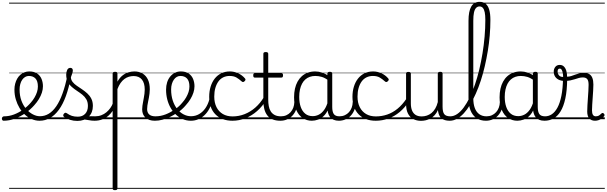

<svg xmlns="http://www.w3.org/2000/svg" viewBox="-99 -1296 6597 2088"><path d="M-60 17Q-69 17 -74 9.5Q-79 2 -78.5 -7Q-78 -16 -72 -23.5Q-66 -31 -54 -31Q0 -31 53 -51Q106 -71 153.5 -105Q201 -139 236 -180Q260 -207 277 -236.5Q294 -266 303.5 -295.5Q313 -325 313 -355Q313 -414 287 -442Q261 -470 215 -470Q205 -470 199.5 -477.5Q194 -485 195 -494.5Q196 -504 202 -511.5Q208 -519 219 -519Q272 -519 305 -496.5Q338 -474 353 -437Q368 -400 368 -358Q368 -324 356.5 -288.5Q345 -253 324 -218.5Q303 -184 274 -152Q232 -104 177.5 -66Q123 -28 62.5 -5.5Q2 17 -60 17ZM0 747H444V757H0ZM0 -20H444V0H0ZM0 -505H444V-500H0ZM0 -1267H444V-1257H0Z M331 17Q288 17 247.5 0Q207 -17 173 -48Q139 -79 113.5 -121.5Q88 -164 73 -214.5Q58 -265 58 -321Q58 -355 66 -385.5Q74 -416 88 -440.5Q102 -465 122 -482.5Q142 -500 166.5 -509.5Q191 -519 219 -519Q228 -519 232.5 -511.5Q237 -504 236 -494.5Q235 -485 229.5 -477.5Q224 -470 215 -470Q193 -470 174.5 -459Q156 -448 142.5 -428.5Q129 -409 121.5 -381.5Q114 -354 114 -322Q114 -256 133.5 -202.5Q153 -149 186 -111Q219 -73 258 -52.5Q297 -32 335 -32Q387 -32 431.5 -59Q476 -86 513.5 -141Q551 -196 581 -279.5Q611 -363 635 -475Q637 -484 647 -485Q657 -486 666 -480Q675 -474 672 -459Q650 -341 617.5 -251.5Q585 -162 541.5 -102.5Q498 -43 445.5 -13Q393 17 331 17ZM444 747V757ZM444 -20V0ZM444 -505V-500ZM444 -1267V-1257Z M931 17Q898 17 871.5 11.5Q845 6 820 3.5Q795 1 766 12L787 -11Q824 -25 849.5 -29Q875 -33 895.5 -32Q916 -31 937 -31Q946 -31 950 -23.5Q954 -16 952.5 -7Q951 2 945.5 9.5Q940 17 931 17ZM742 19Q700 19 662 7Q624 -5 595 -27Q589 -33 588.5 -41.5Q588 -50 596 -59Q603 -68 610.5 -69.5Q618 -71 627 -65Q655 -45 682.5 -36Q710 -27 747 -27Q798 -27 827.5 -58.5Q857 -90 857 -144Q857 -186 840 -215.5Q823 -245 796 -266.5Q769 -288 739 -307.5Q709 -327 682 -350.5Q655 -374 638 -406Q621 -438 621 -485Q621 -511 631.5 -534.5Q642 -558 666 -558Q679 -558 686 -550.5Q693 -543 693 -530Q693 -519 687.5 -499.5Q682 -480 672 -456Q673 -427 691 -404.5Q709 -382 736 -363.5Q763 -345 793 -325Q823 -305 850 -280.5Q877 -256 894 -223Q911 -190 911 -144Q911 -71 865 -26Q819 19 742 19ZM444 747H994V757H444ZM444 -20H994V0H444ZM444 -505H994V-500H444ZM444 -1267H994V-1257H444Z M929 17Q918 17 912.5 9.5Q907 2 907.5 -7Q908 -16 915 -23.5Q922 -31 935 -31Q972 -31 1003 -43Q1034 -55 1058 -75Q1082 -95 1100 -120Q1118 -145 1128 -172Q1132 -183 1141 -182.5Q1150 -182 1156 -174.5Q1162 -167 1159 -157Q1148 -124 1128 -93Q1108 -62 1079.5 -37Q1051 -12 1013 2.5Q975 17 929 17ZM994 747V757ZM994 -20V0ZM994 -505V-500ZM994 -1267V-1257Z M1151 772Q1138 772 1132 767.5Q1126 763 1126 753V-496Q1126 -506 1132.5 -510.5Q1139 -515 1152 -515Q1166 -515 1172 -510.5Q1178 -506 1178 -496V-408Q1202 -450 1232.5 -474.5Q1263 -499 1296.5 -509Q1330 -519 1363 -519Q1414 -519 1451.5 -496.5Q1489 -474 1509.5 -431Q1530 -388 1530 -325Q1530 -301 1527 -278Q1524 -255 1520 -233Q1516 -211 1511.5 -190Q1507 -169 1504 -148.5Q1501 -128 1501 -109Q1501 -72 1523.5 -51.5Q1546 -31 1591 -31Q1600 -31 1604.5 -23.5Q1609 -16 1608.5 -7Q1608 2 1602 9.5Q1596 17 1584 17Q1521 17 1484 -16Q1447 -49 1447 -107Q1447 -126 1450 -146.5Q1453 -167 1457 -188.5Q1461 -210 1465 -232Q1469 -254 1472 -276.5Q1475 -299 1475 -322Q1475 -393 1444 -431Q1413 -469 1354 -469Q1328 -469 1302.5 -461.5Q1277 -454 1254 -437Q1231 -420 1212 -393Q1193 -366 1178 -327V753Q1178 763 1171.5 767.5Q1165 772 1151 772ZM994 747H1648V757H994ZM994 -20H1648V0H994ZM994 -505H1648V-500H994ZM994 -1267H1648V-1257H994Z M1586 17Q1573 17 1567.5 9.5Q1562 2 1563.5 -7Q1565 -16 1572.5 -23.5Q1580 -31 1592 -31Q1648 -31 1702 -52Q1756 -73 1800 -105Q1808 -110 1814.5 -107Q1821 -104 1825.5 -96.5Q1830 -89 1830 -80.5Q1830 -72 1823 -67Q1789 -43 1749 -24Q1709 -5 1667.5 6Q1626 17 1586 17ZM1648 747V757ZM1648 -20V0ZM1648 -505V-500ZM1648 -1267V-1257Z M1803 -106Q1826 -122 1846.5 -140.5Q1867 -159 1884 -180Q1908 -207 1925 -236.5Q1942 -266 1951.5 -295.5Q1961 -325 1961 -355Q1961 -414 1935 -442Q1909 -470 1863 -470Q1853 -470 1847.5 -477.5Q1842 -485 1843 -494.5Q1844 -504 1850 -511.5Q1856 -519 1867 -519Q1920 -519 1953 -496.5Q1986 -474 2001 -437Q2016 -400 2016 -358Q2016 -324 2004.5 -288.5Q1993 -253 1972 -218.5Q1951 -184 1922 -152Q1903 -129 1879.5 -108Q1856 -87 1831 -69ZM1648 747H2092V757H1648ZM1648 -20H2092V0H1648ZM1648 -505H2092V-500H1648ZM1648 -1267H2092V-1257H1648Z M1977 17Q1930 17 1889.5 0Q1849 -17 1815.5 -48Q1782 -79 1757.5 -121.5Q1733 -164 1720 -214.5Q1707 -265 1707 -321Q1707 -364 1718.5 -400.5Q1730 -437 1752 -463.5Q1774 -490 1803 -504.5Q1832 -519 1867 -519Q1878 -519 1883 -511.5Q1888 -504 1887 -494.5Q1886 -485 1880 -477.5Q1874 -470 1863 -470Q1841 -470 1823 -459.5Q1805 -449 1791.5 -429.5Q1778 -410 1770 -383Q1762 -356 1762 -323Q1762 -257 1779.5 -203.5Q1797 -150 1827.5 -111.5Q1858 -73 1897 -52.5Q1936 -32 1978 -32Q2026 -32 2066 -55Q2106 -78 2134.5 -119Q2163 -160 2178 -216Q2180 -224 2189 -225.5Q2198 -227 2205.5 -222.5Q2213 -218 2211 -208Q2200 -156 2178 -114.5Q2156 -73 2125 -43.5Q2094 -14 2056.5 1.5Q2019 17 1977 17ZM2092 747V757ZM2092 -20V0ZM2092 -505V-500ZM2092 -1267V-1257Z M2430 17Q2312 17 2244 -52Q2176 -121 2176 -243Q2176 -303 2191.5 -353.5Q2207 -404 2236 -441Q2265 -478 2306.5 -498.5Q2348 -519 2401 -519Q2447 -519 2491 -499Q2535 -479 2566 -442Q2571 -435 2570.5 -428.5Q2570 -422 2561 -413Q2552 -404 2544 -404Q2536 -404 2530 -410Q2500 -437 2471.5 -453.5Q2443 -470 2398 -470Q2360 -470 2329 -455Q2298 -440 2276.5 -410.5Q2255 -381 2243 -339.5Q2231 -298 2231 -245Q2231 -179 2255.5 -130.5Q2280 -82 2324.5 -56Q2369 -30 2431 -30Q2441 -30 2447 -23Q2453 -16 2453 -6.5Q2453 3 2447.5 10Q2442 17 2430 17ZM2092 747H2627V757H2092ZM2092 -20H2627V0H2092ZM2092 -505H2627V-500H2092ZM2092 -1267H2627V-1257H2092Z M2429 17Q2420 17 2415.5 10Q2411 3 2411 -6.5Q2411 -16 2416 -23Q2421 -30 2430 -30Q2499 -30 2562 -55Q2625 -80 2678 -126.5Q2731 -173 2770 -238Q2775 -247 2784.5 -244Q2794 -241 2800 -232.5Q2806 -224 2799 -212Q2755 -139 2696.5 -88Q2638 -37 2570 -10Q2502 17 2429 17ZM2627 747V757ZM2627 -20V0ZM2627 -505V-500ZM2627 -1267V-1257Z M2951 17Q2900 17 2864.5 2Q2829 -13 2807.5 -41.5Q2786 -70 2775.5 -110Q2765 -150 2765 -201V-452H2674Q2663 -452 2659 -458Q2655 -464 2655 -476Q2655 -489 2659 -494.5Q2663 -500 2674 -500H2765V-711Q2765 -721 2771.5 -725.5Q2778 -730 2791 -730Q2804 -730 2811 -725.5Q2818 -721 2818 -711V-500H2959Q2970 -500 2974.5 -494.5Q2979 -489 2979 -476Q2979 -464 2974.5 -458Q2970 -452 2959 -452H2818V-213Q2818 -175 2824 -142Q2830 -109 2845.5 -84.5Q2861 -60 2888 -45.5Q2915 -31 2958 -31Q2968 -31 2973 -23.5Q2978 -16 2977.5 -7Q2977 2 2970.5 9.5Q2964 17 2951 17ZM2627 747H3015V757H2627ZM2627 -20H3015V0H2627ZM2627 -505H3015V-500H2627ZM2627 -1267H3015V-1257H2627Z M2950 17Q2939 17 2933.5 9.5Q2928 2 2928.5 -7Q2929 -16 2936 -23.5Q2943 -31 2956 -31Q2989 -31 3015.5 -43Q3042 -55 3061 -76Q3080 -97 3090.5 -125Q3101 -153 3102 -186Q3103 -198 3112 -201.5Q3121 -205 3129.5 -201.5Q3138 -198 3137 -186Q3136 -142 3121.5 -104.5Q3107 -67 3082.5 -40Q3058 -13 3024 2Q2990 17 2950 17ZM3015 747V757ZM3015 -20V0ZM3015 -505V-500ZM3015 -1267V-1257Z M3292 17Q3237 17 3193 -12Q3149 -41 3124 -98Q3099 -155 3099 -238Q3099 -288 3108.5 -331Q3118 -374 3137 -408.5Q3156 -443 3183.5 -467.5Q3211 -492 3247.5 -505.5Q3284 -519 3329 -519Q3367 -519 3403.5 -506.5Q3440 -494 3476 -470V-419Q3436 -449 3401 -459.5Q3366 -470 3330 -470Q3298 -470 3270.5 -460.5Q3243 -451 3221.5 -432Q3200 -413 3185.5 -385.5Q3171 -358 3163 -322Q3155 -286 3155 -242Q3155 -180 3171.5 -133Q3188 -86 3220.5 -59.5Q3253 -33 3302 -33Q3336 -33 3368 -49Q3400 -65 3426.5 -101.5Q3453 -138 3470 -202L3488 -159Q3467 -85 3433.5 -47Q3400 -9 3362.5 4Q3325 17 3292 17ZM3588 17Q3554 17 3530 7Q3506 -3 3491 -22Q3476 -41 3468.5 -69Q3461 -97 3461 -132V-495Q3461 -506 3468 -510.5Q3475 -515 3489 -515Q3502 -515 3508 -510.5Q3514 -506 3514 -496V-133Q3514 -81 3531 -56Q3548 -31 3594 -31Q3601 -31 3605 -23.5Q3609 -16 3608.5 -7Q3608 2 3603.5 9.5Q3599 17 3588 17ZM3015 747H3650V757H3015ZM3015 -20H3650V0H3015ZM3015 -505H3650V-500H3015ZM3015 -1267H3650V-1257H3015Z M3585 17Q3574 17 3568.5 9.5Q3563 2 3563.5 -7Q3564 -16 3571 -23.5Q3578 -31 3591 -31Q3624 -31 3650.5 -43Q3677 -55 3696 -76Q3715 -97 3725.5 -125Q3736 -153 3737 -186Q3738 -198 3747 -201.5Q3756 -205 3764.5 -201.5Q3773 -198 3772 -186Q3771 -142 3756.5 -104.5Q3742 -67 3717.5 -40Q3693 -13 3659 2Q3625 17 3585 17ZM3650 747V757ZM3650 -20V0ZM3650 -505V-500ZM3650 -1267V-1257Z M3988 17Q3870 17 3802 -52Q3734 -121 3734 -243Q3734 -303 3749.5 -353.5Q3765 -404 3794 -441Q3823 -478 3864.5 -498.5Q3906 -519 3959 -519Q4005 -519 4049 -499Q4093 -479 4124 -442Q4129 -435 4128.5 -428.5Q4128 -422 4119 -413Q4110 -404 4102 -404Q4094 -404 4088 -410Q4058 -437 4029.5 -453.5Q4001 -470 3956 -470Q3918 -470 3887 -455Q3856 -440 3834.5 -410.5Q3813 -381 3801 -339.5Q3789 -298 3789 -245Q3789 -179 3813.5 -130.5Q3838 -82 3882.5 -56Q3927 -30 3989 -30Q3999 -30 4005 -23Q4011 -16 4011 -6.5Q4011 3 4005.5 10Q4000 17 3988 17ZM3650 747H4185V757H3650ZM3650 -20H4185V0H3650ZM3650 -505H4185V-500H3650ZM3650 -1267H4185V-1257H3650Z M3987 17Q3975 17 3969 10Q3963 3 3963 -6.5Q3963 -16 3969.5 -23Q3976 -30 3988 -30Q4053 -30 4112.5 -50.5Q4172 -71 4224 -113.5Q4276 -156 4320 -221Q4325 -228 4334.5 -225Q4344 -222 4349.5 -213.5Q4355 -205 4349 -195Q4304 -125 4247 -77.5Q4190 -30 4124 -6.5Q4058 17 3987 17ZM4185 747V757ZM4185 -20V0ZM4185 -505V-500ZM4185 -1267V-1257Z M4480 18Q4432 18 4395 -1.5Q4358 -21 4337.5 -61.5Q4317 -102 4317 -166V-496Q4317 -505 4323 -509.5Q4329 -514 4342 -514Q4356 -514 4362.5 -509.5Q4369 -505 4369 -496V-171Q4369 -127 4381.5 -95.5Q4394 -64 4420 -47Q4446 -30 4487 -30Q4516 -30 4543 -39Q4570 -48 4593 -66.5Q4616 -85 4634 -115Q4652 -145 4662 -186V-496Q4662 -506 4668.5 -510.5Q4675 -515 4689 -515Q4702 -515 4708 -510.5Q4714 -506 4714 -496V-137Q4714 -78 4732.5 -54.5Q4751 -31 4798 -31Q4808 -31 4812.5 -23.5Q4817 -16 4816.5 -7Q4816 2 4810 9.5Q4804 17 4792 17Q4762 17 4740 10.5Q4718 4 4702.5 -9Q4687 -22 4678 -41.5Q4669 -61 4665 -87L4664 -100Q4649 -66 4627.5 -43Q4606 -20 4581.5 -7Q4557 6 4531 12Q4505 18 4480 18ZM4185 747H4856V757H4185ZM4185 -20H4856V0H4185ZM4185 -505H4856V-500H4185ZM4185 -1267H4856V-1257H4185Z M4792 17Q4780 17 4775 9.5Q4770 2 4771.5 -7Q4773 -16 4779.5 -23.5Q4786 -31 4798 -31Q4836 -31 4873 -56Q4910 -81 4944 -127Q4978 -173 5009 -236.5Q5040 -300 5066 -376Q5092 -452 5112.5 -537.5Q5133 -623 5148 -714Q5163 -805 5171 -897.5Q5179 -990 5179 -1080Q5179 -1092 5187.5 -1098.5Q5196 -1105 5206.5 -1105Q5217 -1105 5225.5 -1098.5Q5234 -1092 5234 -1080Q5234 -997 5227 -912Q5220 -827 5206 -742.5Q5192 -658 5173 -576Q5154 -494 5129.5 -419Q5105 -344 5075.5 -278Q5046 -212 5013.5 -157.5Q4981 -103 4945 -64Q4909 -25 4870.5 -4Q4832 17 4792 17ZM4856 747V757ZM4856 -20V0ZM4856 -505V-500ZM4856 -1267V-1257Z M5186 17Q5125 17 5082.5 -11.5Q5040 -40 5018 -95Q4996 -150 4996 -229V-1070Q4996 -1174 5026 -1225Q5056 -1276 5117 -1276Q5157 -1276 5183 -1254.5Q5209 -1233 5221.5 -1189.5Q5234 -1146 5234 -1080Q5234 -1068 5225.5 -1061.5Q5217 -1055 5206.5 -1055Q5196 -1055 5187.5 -1061.5Q5179 -1068 5179 -1080Q5179 -1130 5172.5 -1162Q5166 -1194 5152 -1210Q5138 -1226 5116 -1226Q5094 -1226 5078.5 -1210Q5063 -1194 5055.5 -1160Q5048 -1126 5048 -1070V-229Q5048 -165 5064.5 -121Q5081 -77 5113.5 -54Q5146 -31 5192 -31Q5203 -31 5208.5 -23.5Q5214 -16 5213.5 -7Q5213 2 5206 9.5Q5199 17 5186 17ZM4856 747H5250V757H4856ZM4856 -20H5250V0H4856ZM4856 -505H5250V-500H4856ZM4856 -1267H5250V-1257H4856Z M5185 17Q5174 17 5168.5 9.5Q5163 2 5163.5 -7Q5164 -16 5171 -23.5Q5178 -31 5191 -31Q5224 -31 5250.5 -43Q5277 -55 5296 -76Q5315 -97 5325.5 -125Q5336 -153 5337 -186Q5338 -198 5347 -201.5Q5356 -205 5364.5 -201.5Q5373 -198 5372 -186Q5371 -142 5356.5 -104.5Q5342 -67 5317.5 -40Q5293 -13 5259 2Q5225 17 5185 17ZM5250 747V757ZM5250 -20V0ZM5250 -505V-500ZM5250 -1267V-1257Z M5527 17Q5472 17 5428 -12Q5384 -41 5359 -98Q5334 -155 5334 -238Q5334 -288 5343.5 -331Q5353 -374 5372 -408.5Q5391 -443 5418.5 -467.5Q5446 -492 5482.5 -505.5Q5519 -519 5564 -519Q5602 -519 5638.5 -506.5Q5675 -494 5711 -470V-419Q5671 -449 5636 -459.5Q5601 -470 5565 -470Q5533 -470 5505.5 -460.5Q5478 -451 5456.5 -432Q5435 -413 5420.5 -385.5Q5406 -358 5398 -322Q5390 -286 5390 -242Q5390 -180 5406.5 -133Q5423 -86 5455.5 -59.5Q5488 -33 5537 -33Q5571 -33 5603 -49Q5635 -65 5661.5 -101.5Q5688 -138 5705 -202L5723 -159Q5702 -85 5668.5 -47Q5635 -9 5597.5 4Q5560 17 5527 17ZM5823 17Q5789 17 5765 7Q5741 -3 5726 -22Q5711 -41 5703.5 -69Q5696 -97 5696 -132V-495Q5696 -506 5703 -510.5Q5710 -515 5724 -515Q5737 -515 5743 -510.5Q5749 -506 5749 -496V-133Q5749 -81 5766 -56Q5783 -31 5829 -31Q5836 -31 5840 -23.5Q5844 -16 5843.5 -7Q5843 2 5838.5 9.5Q5834 17 5823 17ZM5250 747H5885V757H5250ZM5250 -20H5885V0H5250ZM5250 -505H5885V-500H5250ZM5250 -1267H5885V-1257H5250Z M5823 17Q5810 17 5804.5 9.5Q5799 2 5800.5 -7Q5802 -16 5809.5 -23.5Q5817 -31 5829 -31Q5868 -31 5902 -53.5Q5936 -76 5963 -125Q5990 -174 6006 -253.5Q6022 -333 6024 -447Q6024 -453 6031 -456Q6038 -459 6046.5 -458Q6055 -457 6062 -452.5Q6069 -448 6069 -438Q6068 -312 6049 -225Q6030 -138 5997 -84.5Q5964 -31 5919.5 -7Q5875 17 5823 17ZM5885 747H5910V757H5885ZM5885 -20H5910V0H5885ZM5885 -505H5910V-500H5885ZM5885 -1267H5910V-1257H5885Z M6372 17Q6351 17 6335.5 10.5Q6320 4 6309 -8.5Q6298 -21 6292.5 -39.5Q6287 -58 6287 -84Q6287 -116 6289.5 -153.5Q6292 -191 6294.5 -230Q6297 -269 6299.5 -306Q6302 -343 6302 -374Q6302 -419 6286.5 -436.5Q6271 -454 6240 -454Q6217 -454 6196 -448Q6175 -442 6152.5 -434.5Q6130 -427 6103 -421.5Q6076 -416 6040 -416Q6005 -416 5978.5 -428.5Q5952 -441 5937.5 -463.5Q5923 -486 5923 -517Q5923 -547 5940 -568.5Q5957 -590 5988 -590Q6018 -590 6036 -570Q6054 -550 6061 -520.5Q6068 -491 6068 -462Q6090 -462 6111.5 -468.5Q6133 -475 6154.5 -483.5Q6176 -492 6199.5 -498Q6223 -504 6249 -504Q6285 -504 6308 -491Q6331 -478 6342.5 -449.5Q6354 -421 6354 -376Q6354 -345 6351.5 -308.5Q6349 -272 6346.5 -233.5Q6344 -195 6341.5 -160Q6339 -125 6339 -96Q6339 -64 6349 -47.5Q6359 -31 6381 -31Q6392 -31 6402 -34Q6412 -37 6422 -44.5Q6432 -52 6442 -62Q6448 -68 6455 -67.5Q6462 -67 6468 -60Q6474 -54 6475 -47.5Q6476 -41 6472 -34Q6461 -19 6444.5 -7Q6428 5 6409.5 11Q6391 17 6372 17ZM6025 -459Q6025 -479 6021.5 -500Q6018 -521 6010 -535.5Q6002 -550 5989 -550Q5976 -550 5970.5 -541.5Q5965 -533 5965 -518Q5965 -494 5980 -476.5Q5995 -459 6025 -459ZM5910 747H6478V757H5910ZM5910 -20H6478V0H5910ZM5910 -505H6478V-500H5910ZM5910 -1267H6478V-1257H5910Z"/></svg>

Font: Playwrite VN Guides
Style: Regular
Weight: 400
Designer: Veronika Burian, José Scaglione
Foundry: TypeTogether
Version: Version 1.003